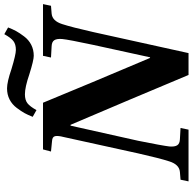

<svg xmlns="http://www.w3.org/2000/svg" viewBox="-22 -894 916 913"><g transform="rotate(-90 436.5 -438.0)"><path d="M337 -741Q346 -764 354.5 -779.5Q363 -795 379.5 -817Q396 -839 419.5 -851Q443 -863 472 -863Q503 -863 564 -842Q633 -821 655 -821Q682 -821 697.5 -833Q713 -845 730 -876L762 -858Q753 -835 744.5 -819.5Q736 -804 719.5 -782Q703 -760 679.5 -748Q656 -736 627 -736Q606 -736 539 -757Q478 -778 444 -778Q417 -778 401.5 -766Q386 -754 369 -723ZM30 0 38 -38 75 -41Q110 -44 125 -91Q140 -137 163 -239L241 -594Q248 -621 245 -634.5Q242 -648 222 -649L172 -654L182 -692H404Q494 -473 617 -183H620L679 -453Q704 -570 707 -601Q709 -626 701.5 -638Q694 -650 673 -651L619 -654L627 -692H873L865 -654L828 -651Q793 -648 778 -601Q763 -555 740 -453L640 0H536Q419 -280 299 -561H295L223 -239Q200 -125 196 -91Q194 -66 201.5 -54Q209 -42 230 -41L284 -38L276 0Z"/></g></svg>

Font: Lingua Franca
Style: Bold Italic
Weight: 700
Italic angle: -13°
Version: Version 1.19